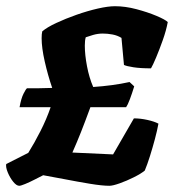

<svg xmlns="http://www.w3.org/2000/svg" viewBox="-27 -598 564 618"><path d="M35 0Q26 0 15.5 -13Q5 -26 -2 -43Q-9 -60 -7 -70L64 -106Q84 -138 103.5 -176.5Q123 -215 136 -253H36Q41 -281 48.5 -296Q56 -311 60 -314Q80 -314 99.5 -314Q119 -314 141 -315Q127 -356 117 -400Q107 -444 107 -475Q107 -482 107.5 -487.5Q108 -493 109 -497Q124 -510 154 -524Q184 -538 219.5 -550.5Q255 -563 288 -570.5Q321 -578 343 -578Q376 -578 412 -568.5Q448 -559 476.5 -547Q505 -535 513 -527Q508 -500 497 -469Q486 -438 475.5 -413Q465 -388 459 -378Q425 -378 402.5 -381.5Q380 -385 372 -389L364 -476Q351 -484 335 -487Q319 -490 304 -490Q288 -490 272.5 -485.5Q257 -481 249 -478Q246 -468 246 -451Q246 -422 253 -385Q260 -348 273 -318Q303 -320 333 -324Q363 -328 390 -334L405 -320Q398 -297 391 -278.5Q384 -260 379 -253H264Q246 -204 233.5 -172.5Q221 -141 206 -107L337 -101L404 -217Q425 -217 447.5 -212Q470 -207 483 -200Q479 -178 471.5 -150Q464 -122 455.5 -95Q447 -68 439 -49Q427 -39 404 -27.5Q381 -16 358.5 -8Q336 0 325 0Q302 0 262.5 -6.5Q223 -13 182 -21Q141 -29 112 -34Q102 -29 85.5 -20.5Q69 -12 54.5 -6Q40 0 35 0Z"/></svg>

Font: Texturina Black
Style: Italic
Weight: 900
Italic angle: -11°
Designer: Guillermo Torres Carreño
Foundry: Omnibus-Type
Version: Version 1.002; ttfautohint (v1.8.3)